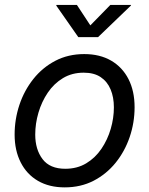

<svg xmlns="http://www.w3.org/2000/svg" viewBox="-20 -770 623 801"><path d="M250 11.7Q185.1 11.7 138.2 -15.6Q91.3 -43 66.2 -92.8Q41 -142.6 41 -208.5Q41 -272.5 61 -332.5Q81.1 -392.6 119.1 -440.4Q157.2 -488.3 210.9 -516.4Q264.6 -544.4 331.5 -544.4Q396.5 -544.4 443.6 -517.1Q490.7 -489.7 516.1 -439.9Q541.5 -390.1 541.5 -322.8Q541.5 -258.3 521 -198.2Q500.5 -138.2 462.2 -90.8Q423.8 -43.5 370.4 -15.9Q316.9 11.7 250 11.7ZM252.4 -65.9Q301.8 -65.9 339.6 -88.6Q377.4 -111.3 403.1 -149.2Q428.7 -187 441.9 -232.2Q455.1 -277.3 455.1 -322.3Q455.1 -364.3 441.4 -397Q427.7 -429.7 400.1 -448.2Q372.6 -466.8 329.1 -466.8Q280.3 -466.8 242.7 -444.1Q205.1 -421.4 179.4 -383.5Q153.8 -345.7 140.4 -300Q127 -254.4 127 -208.5Q127 -146.5 157.5 -106.2Q188 -65.9 252.4 -65.9ZM300.8 -749.5 356.9 -664.1 440.4 -749.5H526.9L525.9 -746.6L389.2 -615.2H306.6L214.8 -746.6L215.3 -749.5Z"/></svg>

Font: Inter 20pt
Style: Italic
Weight: 400
Italic angle: -9.3988°
Version: Version 4.001;git-66647c0bb